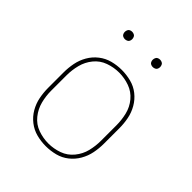

<svg xmlns="http://www.w3.org/2000/svg" viewBox="-198 -838 973 973"><g transform="rotate(45 288.0 -352.0)"><path d="M288 8Q322 8 355 -0.5Q388 -9 414.5 -30Q441 -51 458 -80.5Q475 -110 481.5 -143Q488 -176 488 -210V-320Q488 -354 481.5 -387Q475 -420 458 -449.5Q441 -479 414.5 -500Q388 -521 355 -529.5Q322 -538 288 -538Q254 -538 221.5 -529.5Q189 -521 162 -500Q135 -479 118 -449.5Q101 -420 94.5 -387Q88 -354 88 -320V-210Q88 -176 94.5 -143Q101 -110 118 -80.5Q135 -51 162 -30Q189 -9 221.5 -0.5Q254 8 288 8ZM288 -11Q250 -11 213.5 -24Q177 -37 152.5 -67.5Q128 -98 118.5 -135Q109 -172 109 -210V-320Q109 -358 118.5 -395.5Q128 -433 152.5 -463Q177 -493 213.5 -506Q250 -519 288 -519Q326 -519 362.5 -506Q399 -493 424 -463Q449 -433 458 -395.5Q467 -358 467 -320V-210Q467 -172 458 -135Q449 -98 424 -67.5Q399 -37 362.5 -24Q326 -11 288 -11ZM388 -659Q395 -659 402 -662Q409 -665 412 -671.5Q415 -678 415 -685Q415 -692 412 -699Q409 -706 402 -709Q395 -712 388 -712Q381 -712 374.5 -709Q368 -706 365 -699Q362 -692 362 -685Q362 -678 365 -671.5Q368 -665 374.5 -662Q381 -659 388 -659ZM188 -659Q195 -659 202 -662Q209 -665 212 -671.5Q215 -678 215 -685Q215 -692 212 -699Q209 -706 202 -709Q195 -712 188 -712Q181 -712 174.5 -709Q168 -706 165 -699Q162 -692 162 -685Q162 -678 165 -671.5Q168 -665 174.5 -662Q181 -659 188 -659Z"/></g></svg>

Font: Iosevka Sparkle Thin
Style: Regular
Weight: 100
Designer: Belleve Invis
Foundry: Belleve Invis
Version: Version 4.5.0; ttfautohint (v1.8.3)